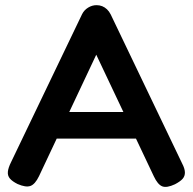

<svg xmlns="http://www.w3.org/2000/svg" viewBox="-20 -709 746 744"><path d="M686 -75Q696 -56 696.5 -41.5Q697 -27 688 -16.5Q679 -6 658 5Q626 20 608.5 13Q591 6 576 -26L353 -497L131 -26Q116 5 98 11.5Q80 18 48 4Q28 -6 18.5 -17Q9 -28 10.5 -43.5Q12 -59 23 -81L298 -654Q306 -670 321.5 -679.5Q337 -689 354 -689Q366 -689 376 -685Q386 -681 394.5 -673Q403 -665 409 -653ZM175 -172 223 -275H484L532 -172Z"/></svg>

Font: Fredoka Light Medium
Style: Regular
Weight: 500
Version: Version 2.001